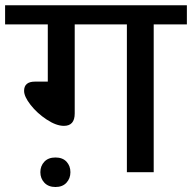

<svg xmlns="http://www.w3.org/2000/svg" viewBox="-35 -669 746 746"><path d="M137.5 41Q121.8 24.3 121.8 0Q121.8 -24.3 137.3 -40.7Q152.7 -57.1 180.5 -57.1Q208.3 -57.1 223.5 -40.7Q238.6 -24.3 238.6 0Q238.6 24.3 223.2 41Q207.8 57.6 180.5 57.6Q153.2 57.6 137.5 41ZM458 0V-574.3H255.3V-228Q255.3 -180 213.3 -180Q183.5 -180 146.4 -204.5Q109.2 -229 83.9 -261.4Q58.6 -293.7 58.6 -316Q58.6 -351.9 101.1 -351.9H150.7V-574.3H-15.2V-648.6H691.1V-574.3H562.2V0Z"/></svg>

Font: Khula Semibold
Style: Regular
Weight: 600
Designer: Erin McLaughlin, Steve Matteson
Version: Version 1.000;PS 1.0;hotconv 1.0.72;makeotf.lib2.5.5900; ttf